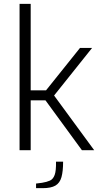

<svg xmlns="http://www.w3.org/2000/svg" viewBox="-20 -783 532 1001"><path d="M82 0V-763H140V-312H220L397 -533H460L262 -285L471 0H407L217 -260H140V0ZM168 198V174L199 170Q224 166 240.5 158.5Q257 151 265 129Q273 107 272 60H309Q309 110 300.5 140.5Q292 171 269 184.5Q246 198 202 198Z"/></svg>

Font: Exo Thin Light
Style: Regular
Weight: 300
Version: Version 2.000